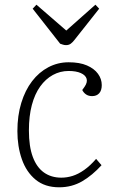

<svg xmlns="http://www.w3.org/2000/svg" viewBox="-20 -783 498 817"><path d="M272 -518Q319 -518 350 -504.5Q381 -491 397 -469Q413 -447 413 -421Q413 -398 402 -386Q391 -374 372 -374Q357 -374 346.5 -381Q336 -388 330 -400L340 -414Q353 -433 348.5 -448Q344 -463 324 -472Q304 -481 272 -481Q236 -481 205 -464Q174 -447 151 -415Q128 -383 115.5 -336Q103 -289 103 -228Q103 -160 119.5 -115.5Q136 -71 167 -49Q198 -27 241 -27Q265 -27 289 -34.5Q313 -42 338.5 -60Q364 -78 389 -107L412 -80Q393 -59 372 -41.5Q351 -24 329.5 -11.5Q308 1 283.5 7.5Q259 14 232 14Q171 14 131.5 -18.5Q92 -51 73 -105.5Q54 -160 54 -225Q54 -291 70.5 -345Q87 -399 116.5 -437.5Q146 -476 186 -497Q226 -518 272 -518ZM119 -746 135 -763 262 -653 386 -763 402 -746 296 -612Q289 -603 281 -597Q273 -591 261 -591Q254 -591 248 -593Q242 -595 236 -597Z"/></svg>

Font: Literata 18pt ExtraLight
Style: Italic
Weight: 250
Italic angle: -2°
Designer: Latin by Veronika Burian and Jose Scaglione. Greek by Irene Vlachou. Cyrillic by Vera Evstafieva
Foundry: TypeTogether
Version: Version 3.103;gftools[0.9.29]